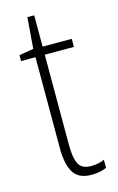

<svg xmlns="http://www.w3.org/2000/svg" viewBox="-107 -703 465 758"><g transform="rotate(-15 126.0 -323.5)"><path d="M177 -24Q193 -24 207.5 -27Q222 -30 232 -35V-2Q220 3 205 6.5Q190 10 171 10Q118 10 97 -24Q76 -58 76 -124V-496H17V-520L76 -530L86 -657H114V-529H233V-496H114V-124Q114 -74 127 -49Q140 -24 177 -24Z"/></g></svg>

Font: Noto Sans Lao UI Cond ExtLt
Style: Regular
Weight: 200
Width: 3
Designer: Monotype Design Team
Foundry: Monotype Imaging Inc.
Version: Version 2.000; ttfautohint (v1.8.4.7-5d5b)